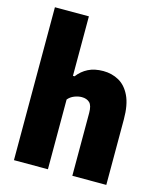

<svg xmlns="http://www.w3.org/2000/svg" viewBox="-119 -894 820 980"><g transform="rotate(15 291.0 -404.0)"><path d="M48.5 0V-808H228V-493.5H236.5Q259.5 -524 292.8 -540.8Q326 -557.5 372.5 -557.5Q417.5 -557.5 454.8 -536.8Q492 -516 514.2 -469.8Q536.5 -423.5 536.5 -346.5V0H357V-332Q357 -371.5 341.8 -386Q326.5 -400.5 300.5 -400.5Q281.5 -400.5 261.2 -392.5Q241 -384.5 228 -368.5V0Z"/></g></svg>

Font: Encode Sans SmCnd XBd
Style: Regular
Weight: 800
Width: 4
Designer: Multiple Designers
Foundry: Impallari Type
Version: Version 3.002; ttfautohint (v1.8.3) -l 8 -r 50 -G 200 -x 14 